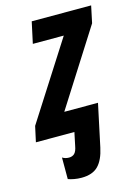

<svg xmlns="http://www.w3.org/2000/svg" viewBox="-155 -610 641 887"><g transform="rotate(-15 166.0 -166.0)"><path d="M123 212.9Q104.5 212.9 87.4 209.7Q70.3 206.5 59.1 202.1V99.1Q73.2 107.9 90.8 107.9Q107.4 107.9 117.4 97.9Q127.4 87.9 131.8 63L145 0H-39.1L-22.9 -74.2L212.9 -442.9H64.9L86.9 -544.9H371.1L354 -463.9L124 -102.1H285.2L242.2 100.1Q230 157.7 202.6 185.3Q175.3 212.9 123 212.9Z"/></g></svg>

Font: Open Sans Condensed
Style: Bold Italic
Weight: 700
Width: 3
Italic angle: -12°
Designer: Monotype Design Team
Foundry: Monotype Imaging Inc.
Version: Version 3.003; ttfautohint (v1.8.4)